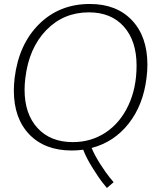

<svg xmlns="http://www.w3.org/2000/svg" viewBox="-20 -743 808 961"><path d="M344.7 -31.7Q435.5 -31.7 508.1 -79.3Q580.6 -127 622.1 -214.6Q663.6 -302.2 663.6 -414.6Q663.6 -538.1 600.1 -609.6Q536.6 -681.2 424.8 -681.2Q297.9 -681.2 211.4 -592Q125 -502.9 106.9 -353Q103 -320.8 103 -294.4Q103 -172.9 167.7 -102.3Q232.4 -31.7 344.7 -31.7ZM339.8 10.3Q204.1 10.3 126.7 -70.3Q49.3 -150.9 49.3 -290Q49.3 -317.9 53.2 -353Q74.2 -522 176 -622.6Q277.8 -723.1 429.7 -723.1Q563.5 -723.1 640.6 -641.4Q717.8 -559.6 717.8 -418.9Q717.8 -387.7 713.4 -353Q696.8 -216.8 623.8 -124.3Q550.8 -31.7 438.5 -2.4Q455.1 36.6 482.7 79.6Q510.3 122.6 529.3 145.5L548.8 168.9L515.1 197.8Q505.9 187 491 168.2Q476.1 149.4 444.1 98.6Q412.1 47.9 396.5 6.3Q366.7 10.3 339.8 10.3Z"/></svg>

Font: Muli
Style: ExtraLightItalic
Weight: 200
Italic angle: -7°
Designer: Vernon Adams
Foundry: newtypography
Version: Version 2.0; ttfautohint (v1.00rc1.2-2d82) -l 8 -r 50 -G 200